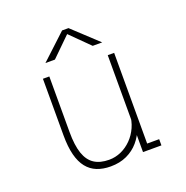

<svg xmlns="http://www.w3.org/2000/svg" viewBox="-126 -804 901 931"><g transform="rotate(-20 325.0 -338.0)"><path d="M290 12Q250.5 12 219.8 -0.2Q189 -12.5 168 -38.8Q147 -65 136.2 -107Q125.5 -149 125.5 -208V-500H158.5V-213Q158.5 -144.5 173 -102.2Q187.5 -60 217.5 -40.5Q247.5 -21 294 -21Q326 -21 355.8 -34.2Q385.5 -47.5 409.2 -71.5Q433 -95.5 447.5 -127.8Q462 -160 463.5 -198H487Q487 -156.5 473.8 -118.8Q460.5 -81 435.2 -51.5Q410 -22 373.5 -5Q337 12 290 12ZM460 0V-90.5V-500H493V-17L478 -32H555V0ZM163 -567.5 293 -688.5H326L456 -567.5H407L310 -663.5L212 -567.5Z"/></g></svg>

Font: Trispace Thin
Style: Regular
Weight: 100
Designer: Tyler Finck
Foundry: Etcetera Type Company
Version: Version 1.210